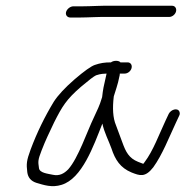

<svg xmlns="http://www.w3.org/2000/svg" viewBox="-20 -652 646 668"><path d="M437.7 -415C440.5 -425.6 434.6 -435 424 -435H399C393.8 -442.1 375.3 -442.3 366 -435C343.5 -435 329.3 -432.7 309.6 -426C296.4 -421.3 273 -404.7 239.5 -376C205.8 -346.7 181.7 -320.7 167.1 -298C135.4 -245.7 108.7 -191.1 86.6 -132C72.2 -92.9 71.4 -82.1 74.9 -53C77.3 -34.3 87.8 -22 106.2 -16C132.2 -8.4 160.4 1.8 194.4 -9C265.6 -30.8 305.3 -143.8 336.2 -222C342.3 -192 359.1 -160.2 367.6 -136C380.8 -95.5 398.9 -68.1 437.6 -52C466.3 -40.7 485 -33.5 513.3 -70C545 -113.9 568 -174 592 -225L603.2 -249C605.8 -253.7 606.2 -258.3 604.4 -263C598.6 -278.4 574.9 -271.3 567.1 -256L555.8 -232C534.3 -186.3 512.7 -126.9 483.1 -88C481.2 -86 479.7 -84 478.5 -82C473 -84 467 -86.3 460.3 -89C428.7 -101.7 417.6 -123.6 405.9 -156C399.3 -174 391.8 -194 383.6 -216C372.4 -242.3 371.1 -276.4 375.8 -316L376.3 -318C383.4 -340 388.3 -356 390.9 -366C393.3 -375.3 395.2 -383.7 396.5 -391C396.8 -392.3 396.9 -394 396.8 -396H413.8C424.4 -396 435 -404.4 437.7 -415ZM350.8 -396 340.2 -348C338.4 -338.7 336.8 -327.3 335.3 -314C325 -279.5 319 -271.5 306.9 -244C282.7 -194 252.6 -102.6 217.5 -63C202.8 -48 186.3 -38.8 163.5 -44C145.8 -47.9 117.9 -50.1 115.6 -67C112 -91 112 -95.5 124.5 -128C139.1 -166 151 -189.3 168.2 -226C196.4 -281.9 211 -306.2 261.7 -350C289.2 -373.3 306.7 -386.7 314.2 -390C322.2 -392.7 329.3 -394.3 335.5 -395C340.2 -395 345.3 -395.3 350.8 -396ZM224.9 -591H255.9C285.6 -591 329.7 -594.1 362.4 -593H568.4C579 -593 589.6 -601.4 592.4 -612C595.1 -622.6 589.2 -632 578.6 -632H373.6C340.1 -633.1 296.4 -630 266.1 -630H235.1C224.5 -630 212.6 -620.6 209.8 -610C207.1 -599.4 214.3 -591 224.9 -591Z"/></svg>

Font: Just Breathe
Style: Obl5
Weight: 400
Foundry: Cannot Into Space Fonts
Version: Version 0.72